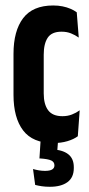

<svg xmlns="http://www.w3.org/2000/svg" viewBox="-20 -528 334 718"><path d="M179.5 7Q102.5 7 66.5 -40.2Q30.5 -87.5 30.5 -173.5V-326.5Q30.5 -412.5 66.5 -460Q102.5 -507.5 179 -507.5Q198 -507.5 214 -504.2Q230 -501 243.5 -495.2Q257 -489.5 267 -482L274.5 -387.5Q261 -397 245.5 -403.2Q230 -409.5 210 -409.5Q173.5 -409.5 158.5 -387Q143.5 -364.5 143.5 -323.5V-178.5Q143.5 -138 160 -115.8Q176.5 -93.5 213.5 -93.5Q233 -93.5 249 -99.8Q265 -106 278 -115.5L271 -18.5Q255.5 -7 231.8 0Q208 7 179.5 7ZM198 -13.5 192.5 58.5 146 33Q154 31.5 161 31Q168 30.5 175 31Q213 32 234.5 48.2Q256 64.5 256 97V100.5Q256 136 232.2 153.2Q208.5 170.5 166.5 170.5Q150 170.5 136.5 168.5Q123 166.5 111.5 163.5L103.5 104Q113.5 107 125.2 109Q137 111 148 111Q166.5 111 175 105.8Q183.5 100.5 183.5 91V90Q183.5 78 171.8 72.2Q160 66.5 129.5 64.5Q129.5 64.5 128.5 64.5Q127.5 64.5 127.5 64.5L132.5 -13.5Z"/></svg>

Font: Anek Tamil Condensed SemiBold
Style: Regular
Weight: 600
Width: 3
Designer: Aadarsh Rajan (Tamil), Yesha Goshar (Latin)
Foundry: Ek Type
Version: Version 1.003